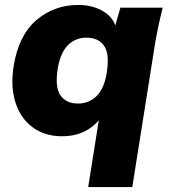

<svg xmlns="http://www.w3.org/2000/svg" viewBox="-20 -539 684 775"><path d="M336 216 384 -86 403 -91Q381 -45 336.5 -17Q292 11 230 11Q161 11 112 -25Q63 -61 42.5 -125Q22 -189 35 -272Q55 -396 126.5 -457.5Q198 -519 296 -519Q355 -519 398 -492.5Q441 -466 449 -422L440 -418L466 -508H637Q628 -474 620.5 -439Q613 -404 607 -370L514 216ZM295 -121Q339 -121 370 -151.5Q401 -182 411 -246Q423 -323 399.5 -355Q376 -387 329 -387Q285 -387 254.5 -357Q224 -327 213 -262Q201 -186 224.5 -153.5Q248 -121 295 -121Z"/></svg>

Font: Mulish ExtraLight Black
Style: Italic
Weight: 900
Italic angle: -9°
Version: Version 3.603